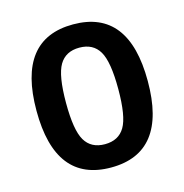

<svg xmlns="http://www.w3.org/2000/svg" viewBox="-86 -610 672 700"><g transform="rotate(-15 250.0 -260.0)"><path d="M325.2 -402.8Q301.8 -442.4 250 -442.4Q198.2 -442.4 174.8 -402.8Q151.4 -363.3 151.4 -260.3Q151.4 -157.2 174.8 -117.7Q198.2 -78.1 250 -78.1Q301.8 -78.1 325.2 -117.7Q348.6 -157.2 348.6 -260.3Q348.6 -363.3 325.2 -402.8ZM460 -260.3Q460 9.8 250 9.8Q40 9.8 40 -260.3Q40 -530.3 250 -530.3Q460 -530.3 460 -260.3Z"/></g></svg>

Font: Rounded-X Mgen+ 1m medium
Style: Regular
Weight: 500
Designer: [Source Han Sans]
Ryoko NISHIZUKA  (kana & ideographs); Paul D. Hunt (Latin, Greek & Cyrillic); Wenlong ZHANG  (bopomofo
Version: Version 1.059.20150602